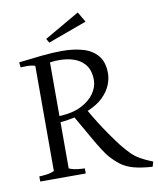

<svg xmlns="http://www.w3.org/2000/svg" viewBox="-100 -1002 914 1109"><g transform="rotate(-10 356.5 -447.5)"><path d="M50 0V-30Q64 -30 90 -33Q116 -36 138 -46V-663Q116 -670 91.5 -670Q67 -670 53 -669L50 -699Q116 -707 182.5 -714Q249 -721 305 -721Q372 -721 426 -705.5Q480 -690 512 -652Q544 -614 544 -548Q544 -515 529.5 -479.5Q515 -444 481.5 -411Q448 -378 391 -354Q409 -322 434 -282Q459 -242 487 -202Q515 -162 541 -128Q566 -97 588.5 -74Q611 -51 640.5 -34Q670 -17 713 0L704 29Q635 24 592.5 12Q550 0 521.5 -21.5Q493 -43 466 -73Q450 -91 429 -124Q408 -157 386 -195.5Q364 -234 343.5 -270Q323 -306 309 -330Q290 -326 269 -322.5Q248 -319 225 -317V-46Q248 -36 275 -33Q302 -30 317 -30V0ZM225 -353Q302 -356 353.5 -382Q405 -408 431 -446Q457 -484 457 -524Q457 -583 427 -617.5Q397 -652 344.5 -664.5Q292 -677 225 -668ZM241 -781 227 -805 433 -924 468 -864Z"/></g></svg>

Font: Joan
Style: Regular
Weight: 400
Designer: Paolo Biagini
Version: Version 1.001; ttfautohint (v1.8.4.7-5d5b);gftools[0.9.30]